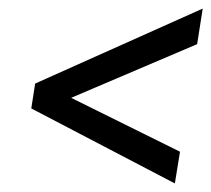

<svg xmlns="http://www.w3.org/2000/svg" viewBox="-20 -521 493 448"><path d="M388 -93 53 -268 62 -326 453 -501 440 -418 95 -271 101 -315 400 -167Z"/></svg>

Font: Rokkitt Medium
Style: Italic
Weight: 500
Italic angle: -9°
Designer: Vernon Adams
Foundry: Vernon Adams
Version: Version 3.103